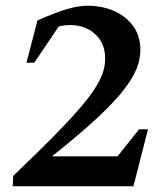

<svg xmlns="http://www.w3.org/2000/svg" viewBox="-20 -647 569 667"><path d="M24.1 0 26 -36.1Q103.2 -109.9 158.1 -165.1Q212.9 -220.4 248.6 -261Q284.2 -301.6 304.8 -332.2Q325.4 -362.8 334.4 -386.8Q343.5 -410.9 344.9 -433Q348.6 -491.8 313.3 -525.9Q277.9 -560 222.9 -560Q212.1 -560 201.1 -558.4Q190.1 -556.9 183.9 -554.9L99 -429.1H72L110 -575.9Q143.5 -590.9 174.1 -602.4Q204.6 -614 232.1 -620.5Q259.6 -627 284 -627Q337.6 -627 380.3 -607Q423 -587 446.9 -550Q470.7 -513 467.1 -461.1Q464.7 -426 445.6 -389.2Q426.4 -352.5 389.7 -310.4Q353 -268.4 296.1 -217.4Q239.1 -166.5 160.6 -103.9H388.4L463.1 -197.9H494.1L443.5 0Z"/></svg>

Font: Ancizar Serif Light
Style: Italic
Weight: 300
Italic angle: -4°
Designer: Cesar Puertas, Viviana Monsalve, Julian Moncada, Julian Prieto, Jose Castro, Felipe Aragon, Mariel Hernandez, Sara Alarc
Version: Version 8.100